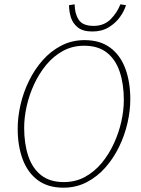

<svg xmlns="http://www.w3.org/2000/svg" viewBox="-20 -858 652 890"><path d="M274 12Q202 12 155 -23Q108 -58 85 -120Q62 -182 62 -262Q62 -315 75 -372Q88 -429 114 -482.5Q140 -536 177.5 -578.5Q215 -621 264 -646.5Q313 -672 372 -672Q444 -672 491 -637Q538 -602 561 -540Q584 -478 584 -398Q584 -345 571 -288Q558 -231 532 -177.5Q506 -124 468.5 -81.5Q431 -39 382 -13.5Q333 12 274 12ZM276 -14Q330 -14 374 -38Q418 -62 451.5 -102.5Q485 -143 508 -193Q531 -243 542.5 -295Q554 -347 554 -394Q554 -468 535 -525Q516 -582 475.5 -614Q435 -646 370 -646Q316 -646 272 -622Q228 -598 194.5 -557.5Q161 -517 138 -467Q115 -417 103.5 -365Q92 -313 92 -266Q92 -192 111 -135Q130 -78 170.5 -46Q211 -14 276 -14ZM408 -712Q364 -712 340.5 -731Q317 -750 308.5 -778Q300 -806 300 -834L326 -838Q326 -796 344.5 -767Q363 -738 414 -738Q462 -738 492.5 -768.5Q523 -799 538 -838L564 -834Q556 -807 536 -779Q516 -751 484 -731.5Q452 -712 408 -712Z"/></svg>

Font: Source Sans 3 ExtraLight
Style: Italic
Weight: 250
Italic angle: -11°
Designer: Paul D. Hunt
Foundry: Adobe
Version: Version 3.046;hotconv 1.0.118;makeotfexe 2.5.65603